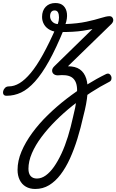

<svg xmlns="http://www.w3.org/2000/svg" viewBox="-202 -616 769 1269"><path d="M-159 17Q-174 17 -179 7.5Q-184 -2 -181 -14Q-178 -26 -168.5 -35.5Q-159 -45 -143 -45Q-108 -45 -72.5 -66.5Q-37 -88 1.5 -134Q40 -180 82 -256Q124 -332 172 -441L221 -424Q169 -297 122 -212.5Q75 -128 29 -77Q-17 -26 -62.5 -4.5Q-108 17 -159 17ZM31 633Q-5 633 -31.5 617.5Q-58 602 -72 573Q-86 544 -86 507Q-86 488 -75 478.5Q-64 469 -49.5 469Q-35 469 -24.5 476.5Q-14 484 -14 499Q-14 531 0.5 547.5Q15 564 42 564Q72 564 100.5 543.5Q129 523 155 486Q181 449 204.5 398.5Q228 348 247 286.5Q266 225 281 156Q297 93 303 48Q309 3 307.5 -28Q306 -59 296 -78Q286 -97 270 -106.5Q254 -116 231 -118.5Q208 -121 180 -118Q163 -118 152.5 -127Q142 -136 142.5 -150.5Q143 -165 158 -179L409 -424Q380 -418 347 -413Q314 -408 276 -406Q238 -404 193 -404Q156 -404 129.5 -417.5Q103 -431 89.5 -454Q76 -477 76 -504Q76 -546 100 -571Q124 -596 164 -596Q199 -596 218 -577Q237 -558 240.5 -526.5Q244 -495 231 -457Q311 -460 369 -472.5Q427 -485 464.5 -497Q502 -509 522 -509Q539 -509 545 -492.5Q551 -476 536 -459L247 -178Q296 -178 325.5 -157.5Q355 -137 368 -96.5Q381 -56 376 6Q371 68 349 151Q332 228 310 299.5Q288 371 260.5 431.5Q233 492 198.5 537.5Q164 583 122.5 608Q81 633 31 633ZM180 -457Q188 -480 188 -500.5Q188 -521 181.5 -534Q175 -547 159 -547Q144 -547 136.5 -536.5Q129 -526 129 -509Q129 -488 143.5 -473Q158 -458 180 -457ZM-86 507Q-86 447 -60 385.5Q-34 324 11 262.5Q56 201 114.5 144Q173 87 238.5 36.5Q304 -14 371 -55.5Q438 -97 500 -127Q513 -132 521 -127Q529 -122 533 -112Q537 -102 534 -91Q531 -80 520 -75Q461 -45 399 -5Q337 35 277.5 82.5Q218 130 165.5 182.5Q113 235 72.5 289Q32 343 9 396.5Q-14 450 -14 500Q-14 515 -24.5 524.5Q-35 534 -49.5 535.5Q-64 537 -75 530.5Q-86 524 -86 507Z"/></svg>

Font: Playwrite CU Light
Style: Regular
Weight: 300
Designer: Veronika Burian, José Scaglione
Foundry: TypeTogether
Version: Version 1.002